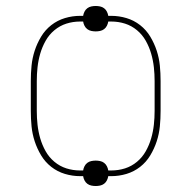

<svg xmlns="http://www.w3.org/2000/svg" viewBox="-20 -581 640 642"><path d="M300 41Q293 41 285.5 39.5Q278 38 272 33.5Q266 29 262.5 22Q259 15 258 8H248Q222 8 197 0.5Q172 -7 151.5 -23Q131 -39 117.5 -61.5Q104 -84 96 -108.5Q88 -133 85.5 -158.5Q83 -184 83 -210V-310Q83 -336 85.5 -361.5Q88 -387 96 -411.5Q104 -436 117.5 -458.5Q131 -481 151.5 -497Q172 -513 197 -520.5Q222 -528 248 -528H258Q259 -535 262.5 -542Q266 -549 272 -553.5Q278 -558 285.5 -559.5Q293 -561 300 -561Q307 -561 314.5 -559.5Q322 -558 328 -553.5Q334 -549 337.5 -542Q341 -535 342 -528H352Q378 -528 403 -520.5Q428 -513 448.5 -497Q469 -481 482.5 -458.5Q496 -436 504 -411.5Q512 -387 514.5 -361.5Q517 -336 517 -310V-210Q517 -184 514.5 -158.5Q512 -133 504 -108.5Q496 -84 482.5 -61.5Q469 -39 448.5 -23Q428 -7 403 0.5Q378 8 352 8H342Q341 15 337.5 22Q334 29 328 33.5Q322 38 314.5 39.5Q307 41 300 41ZM258 -11Q259 -18 262.5 -25Q266 -32 272 -36.5Q278 -41 285.5 -42.5Q293 -44 300 -44Q307 -44 314.5 -42.5Q322 -41 328 -36.5Q334 -32 337.5 -25Q341 -18 342 -11H352Q376 -11 398 -18Q420 -25 438 -40Q456 -55 467.5 -75.5Q479 -96 485.5 -118.5Q492 -141 494.5 -164Q497 -187 497 -210V-310Q497 -333 494.5 -356Q492 -379 485.5 -401.5Q479 -424 467.5 -444.5Q456 -465 438 -480Q420 -495 398 -502Q376 -509 352 -509H342Q341 -502 337.5 -495Q334 -488 328 -483.5Q322 -479 314.5 -477.5Q307 -476 300 -476Q293 -476 285.5 -477.5Q278 -479 272 -483.5Q266 -488 262.5 -495Q259 -502 258 -509H248Q224 -509 202 -502Q180 -495 162 -480Q144 -465 132.5 -444.5Q121 -424 114.5 -401.5Q108 -379 105.5 -356Q103 -333 103 -310V-210Q103 -187 105.5 -164Q108 -141 114.5 -118.5Q121 -96 132.5 -75.5Q144 -55 162 -40Q180 -25 202 -18Q224 -11 248 -11Z"/></svg>

Font: Iosevka HT Thin Extended
Style: Regular
Weight: 100
Width: 7
Monospace: yes
Designer: Belleve Invis
Foundry: Belleve Invis
Version: Version 32.3.0; ttfautohint (v1.8.4)